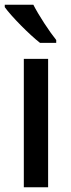

<svg xmlns="http://www.w3.org/2000/svg" viewBox="-25 -786 297 806"><path d="M115 -766H-5V-756C22 -718 98 -641 143 -606H211V-618C182 -654 138 -721 115 -766ZM177 0V-539H75V0Z"/></svg>

Font: Noto Sans Khmer SemiCondensed Medium
Style: Regular
Weight: 500
Width: 4
Designer: Danh Hong and the Monotype Design Team
Foundry: Monotype Imaging Inc.
Version: Version 2.004